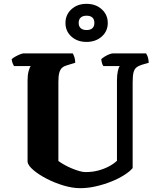

<svg xmlns="http://www.w3.org/2000/svg" viewBox="-20 -983 824 1003"><path d="M399 0Q358 0 311.5 -14Q265 -28 223.5 -49.5Q182 -71 154.5 -94.5Q127 -118 124 -137V-563Q124 -591 129.5 -611.5Q135 -632 141 -638H53Q50 -643 46 -652.5Q42 -662 41 -674Q47 -680 59.5 -687Q72 -694 84.5 -699Q97 -704 102 -704H360Q364 -698 368.5 -685Q373 -672 373 -655L330 -642Q315 -638 305 -629.5Q295 -621 290 -604Q285 -587 285 -556V-142Q297 -133 315.5 -122.5Q334 -112 354.5 -103.5Q375 -95 394 -89.5Q413 -84 426 -84Q462 -84 492.5 -92Q523 -100 548.5 -113.5Q574 -127 591 -143V-562Q591 -591 595.5 -611.5Q600 -632 606 -638H520Q516 -643 513 -652.5Q510 -662 509 -674Q515 -680 527 -687.5Q539 -695 551 -699.5Q563 -704 569 -704H743Q748 -697 752 -685.5Q756 -674 757 -655L722 -645Q703 -639 692.5 -630.5Q682 -622 677.5 -604.5Q673 -587 673 -552V-105Q658 -87 628 -68Q598 -49 560 -34Q522 -19 480.5 -9.5Q439 0 399 0ZM432 -764Q384 -764 353 -792Q322 -820 322 -863Q322 -906 353 -934.5Q384 -963 432 -963Q480 -963 511.5 -934.5Q543 -906 543 -863Q543 -820 511.5 -792Q480 -764 432 -764ZM432 -826Q452 -826 462.5 -835.5Q473 -845 473 -863Q473 -882 462.5 -891.5Q452 -901 432 -901Q413 -901 402 -891.5Q391 -882 391 -863Q391 -845 402 -835.5Q413 -826 432 -826Z"/></svg>

Font: Texturina Medium 12pt ExtraBold
Style: Regular
Weight: 800
Version: Version 1.002